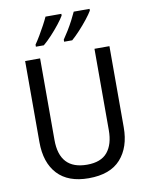

<svg xmlns="http://www.w3.org/2000/svg" viewBox="-101 -1017 856 1099"><g transform="rotate(-10 327.0 -467.0)"><path d="M572 -242Q572 -127 511 -58.5Q450 10 325 10Q206 10 144 -56.5Q82 -123 82 -243V-714H169V-240Q169 -68 329 -68Q410 -68 447.5 -113.5Q485 -159 485 -241V-714H572ZM497 -934Q486 -915 463.5 -886.5Q441 -858 415 -830Q389 -802 368 -784H321V-796Q335 -816 351.5 -843Q368 -870 382 -897Q396 -924 405 -944H497ZM333 -934Q322 -915 300 -887Q278 -859 252 -831Q226 -803 203 -784H157V-796Q171 -816 187 -843Q203 -870 217.5 -897Q232 -924 241 -944H333Z"/></g></svg>

Font: Noto Sans Sinhala SemiCondensed
Style: Regular
Weight: 400
Width: 4
Designer: Jelle Bosma - Monotype Design Team
Foundry: Monotype Imaging Inc.
Version: Version 2.006; ttfautohint (v1.8.4.7-5d5b)